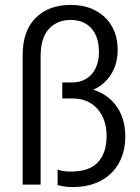

<svg xmlns="http://www.w3.org/2000/svg" viewBox="-20 -750 568 780"><path d="M274 10Q257 10 241 7.5Q225 5 214 2V-61Q225 -57 238.5 -55Q252 -53 268 -53Q343 -53 378 -91Q413 -129 413 -197Q413 -266 375.5 -308Q338 -350 275 -350H233V-415H273Q305 -415 329.5 -429.5Q354 -444 368 -472Q382 -500 382 -539Q382 -600 351.5 -634.5Q321 -669 267 -669Q213 -669 179 -633Q145 -597 145 -521V0H72V-526Q72 -624 124.5 -677Q177 -730 267 -730Q325 -730 367.5 -707.5Q410 -685 434 -644Q458 -603 458 -548Q458 -496 436.5 -457Q415 -418 379 -396Q343 -374 296 -374L290 -395Q351 -395 395.5 -370Q440 -345 464.5 -300.5Q489 -256 489 -195Q489 -134 463 -87.5Q437 -41 389 -15.5Q341 10 274 10Z"/></svg>

Font: Instrument Sans SemiCondensed
Style: Regular
Weight: 400
Width: 4
Designer: Rodrigo Fuenzalida
Foundry: fragTYPE
Version: Version 1.000;gftools[0.9.28]